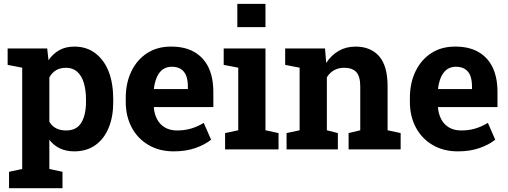

<svg xmlns="http://www.w3.org/2000/svg" viewBox="-20 -782 2659 1005"><path d="M238.3 102.5 307.1 117.2V203.1H27.3V117.2L96.2 102.5V-427.7L20 -442.4V-528.3H227.1L233.9 -466.8Q257.3 -501 290.5 -519.5Q323.7 -538.1 369.6 -538.1Q433.1 -538.1 479 -503.4Q572.8 -430.7 572.8 -259.8V-249.5Q572.8 -170.4 548.8 -113.3Q524.9 -54.7 479 -22.2Q433.1 10.3 368.7 10.3Q285.2 10.3 238.3 -50.3ZM326.2 -99.1Q380.9 -99.1 405.5 -139.6Q430.2 -180.2 430.2 -249.5V-259.8Q430.2 -309.6 418.9 -347.7Q407.7 -385.3 384.5 -406.2Q361.3 -427.2 325.2 -427.2Q265.6 -427.2 238.3 -376.5V-145Q265.1 -99.1 326.2 -99.1Z M889.2 10.3Q813.5 10.3 756.8 -23.4Q700.2 -56.6 669.2 -115.2Q638.2 -173.8 638.2 -249V-268.6Q638.2 -347.7 667.5 -408.2Q696.8 -469.2 750.2 -503.9Q803.7 -538.6 876.5 -538.1Q948.2 -538.1 997.1 -509.8Q1096.7 -452.1 1096.7 -299.3V-221.7H786.1L785.2 -218.8Q788.1 -184.6 802.7 -157.2Q816.9 -130.4 843.3 -114.7Q869.6 -99.1 907.2 -99.1Q946.3 -99.1 980.2 -109.1Q1014.2 -119.1 1046.4 -138.7L1085 -50.8Q1052.2 -24.4 1002.7 -7.1Q953.1 10.3 889.2 10.3ZM785.6 -318.4 787.1 -315.9H963.4V-328.6Q963.4 -360.4 955.1 -384.3Q936.5 -432.6 878.9 -432.6Q851.1 -432.6 831.1 -418Q811.5 -402.8 800.5 -377Q789.6 -351.1 785.6 -318.4Z M1222.2 -640.1V-761.7H1369.6V-640.1ZM1369.6 -528.3V-100.1L1438 -85.4V0H1158.2V-85.4L1227.1 -100.1V-427.7L1150.9 -442.4V-528.3Z M1690.9 -100.1 1748.5 -85.4V0H1480V-85.4L1548.3 -100.1V-427.7L1472.7 -442.4V-528.3H1681.2L1687.5 -452.6Q1713.9 -493.2 1752.7 -515.6Q1791.5 -538.1 1841.3 -538.1Q1919.9 -538.1 1964.4 -487.8Q2008.8 -437.5 2008.8 -330.1V-100.1L2077.1 -85.4V0H1804.7V-85.4L1865.7 -100.1V-329.6Q1865.7 -382.8 1844.7 -405Q1823.7 -427.2 1782.2 -427.2Q1722.2 -427.2 1690.9 -377.4Z M2376.5 10.3Q2300.8 10.3 2244.1 -23.4Q2187.5 -56.6 2156.5 -115.2Q2125.5 -173.8 2125.5 -249V-268.6Q2125.5 -347.7 2154.8 -408.2Q2184.1 -469.2 2237.5 -503.9Q2291 -538.6 2363.8 -538.1Q2435.5 -538.1 2484.4 -509.8Q2584 -452.1 2584 -299.3V-221.7H2273.4L2272.5 -218.8Q2275.4 -184.6 2290 -157.2Q2304.2 -130.4 2330.6 -114.7Q2356.9 -99.1 2394.5 -99.1Q2433.6 -99.1 2467.5 -109.1Q2501.5 -119.1 2533.7 -138.7L2572.3 -50.8Q2539.6 -24.4 2490 -7.1Q2440.4 10.3 2376.5 10.3ZM2272.9 -318.4 2274.4 -315.9H2450.7V-328.6Q2450.7 -360.4 2442.4 -384.3Q2423.8 -432.6 2366.2 -432.6Q2338.4 -432.6 2318.4 -418Q2298.8 -402.8 2287.8 -377Q2276.9 -351.1 2272.9 -318.4Z"/></svg>

Font: Suwannaphum
Style: Bold
Weight: 700
Designer: Danh Hong
Version: Version 8.002; ttfautohint (v1.8.3)